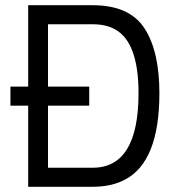

<svg xmlns="http://www.w3.org/2000/svg" viewBox="-20 -716 687 736"><path d="M20 -311V-384H88V-696H335Q476 -696 533.5 -608Q591 -520 591 -359Q591 -97 460 -28Q409 0 335 0H88V-311ZM511 -359Q511 -553 422 -603Q387 -623 335 -623H164V-384H322V-311H164V-73H335Q511 -73 511 -359Z"/></svg>

Font: Titillium-CLs Web
Style: CLs-Regular
Weight: 400
Version: Version 1.002;PS 57.000;hotconv 1.0.70;makeotf.lib2.5.55311